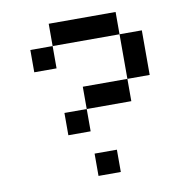

<svg xmlns="http://www.w3.org/2000/svg" viewBox="-92 -967 1060 1060"><g transform="rotate(-10 437.5 -437.5)"><path d="M250 -875H625V-750H250ZM625 -750H750V-500H625ZM625 -500V-375H375V-500ZM375 -375V-250H250V-375ZM250 -750V-625H125V-750ZM375 -125H500V0H375Z"/></g></svg>

Font: Dogica Pixel
Style: Regular
Weight: 400
Designer: Roberto Mocci
Version: Version 001.000